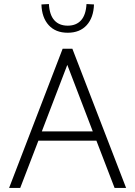

<svg xmlns="http://www.w3.org/2000/svg" viewBox="-20 -930 669 950"><path d="M25 0ZM457 -234H170L80 0H25L290 -689H338L604 0H547ZM439 -280 313 -609 187 -280ZM185 -908 222 -910Q225 -856 249 -829.5Q273 -803 315 -803Q357 -803 381 -829.5Q405 -856 408 -910L445 -908Q443 -843 409 -805.5Q375 -768 315 -768Q255 -768 221 -805.5Q187 -843 185 -908Z"/></svg>

Font: Martel Sans ExtraLight
Style: Regular
Weight: 275
Designer: Dan Reynolds and Mathieu Réguer
Foundry: Dan Reynolds and Mathieu Réguer
Version: Version 1.002; ttfautohint (v1.1) -l 5 -r 5 -G 72 -x 0 -D la